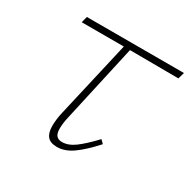

<svg xmlns="http://www.w3.org/2000/svg" viewBox="-102 -512 622 620"><g transform="rotate(30 208.5 -202.0)"><path d="M166 -102Q159 -73 159 -53Q159 -34 166 -26Q173 -18 187 -18Q210 -18 234 -35.5Q258 -53 293 -90L305 -78Q269 -38 239.5 -17Q210 4 181 4Q156 4 145 -9Q134 -22 134 -48Q134 -73 141 -102L206 -385H49L55 -408H417L410 -384L229 -385Z"/></g></svg>

Font: Ysabeau Infant Extralight
Style: Italic
Weight: 200
Italic angle: -12°
Designer: Christian Thalmann (Catharsis Fonts)
Version: Version 0.003